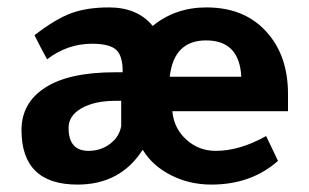

<svg xmlns="http://www.w3.org/2000/svg" viewBox="-20 -486 835 518"><path d="M757 -186H445Q449 -140 482.5 -109.5Q516 -79 562 -79Q627 -79 698 -119L730 -52Q658 12 550 12Q491 12 441 -13.5Q391 -39 365 -82Q305 12 189 12Q38 12 38 -135Q38 -208 101 -249Q165 -291 290 -291H311V-293Q311 -336 293 -352Q275 -368 228 -368Q162 -368 107 -326Q89 -359 73 -391Q130 -435 172.5 -450.5Q215 -466 274 -466Q351 -466 392 -416Q453 -466 537 -466Q645 -466 705 -393Q757 -331 757 -232ZM307 -214H292Q235 -214 200 -194Q165 -174 165 -141Q165 -79 219 -79Q252 -79 277 -98Q302 -117 307 -146ZM438 -279H631Q626 -377 536 -377Q449 -377 438 -279Z"/></svg>

Font: Tajawal
Style: Bold
Weight: 700
Designer: Boutros Fonts
Foundry: Created by Boutros International 2017
Version: Version 1.700